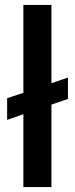

<svg xmlns="http://www.w3.org/2000/svg" viewBox="-20 -760 304 780"><path d="M256 -445C256 -445 189 -422 189 -422C189 -422 189 -740 189 -740C189 -740 75 -740 75 -740C75 -740 75 -383 75 -383C75 -383 9 -361 9 -361C9 -361 9 -273 9 -273C9 -273 75 -296 75 -296C75 -296 75 0 75 0C75 0 189 0 189 0C189 0 189 -335 189 -335C189 -335 256 -358 256 -358C256 -358 256 -445 256 -445Z"/></svg>

Font: Girnar Poppins
Style: Medium
Weight: 500
Designer: Ninad Kale (Devanagari), Jonny Pinhorn (Latin)
Foundry: Indian Type Foundry
Version: ""